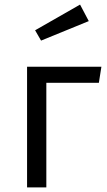

<svg xmlns="http://www.w3.org/2000/svg" viewBox="-20 -817 468 837"><path d="M98 0V-526H422L411 -456H182V0ZM367 -725 159 -640 133 -685 329 -797Z"/></svg>

Font: FiraSans
Style: Regular
Weight: 350
Designer: Carrois Corporate & Edenspiekermann AG
Foundry: Carrois Corporate GbR & Edenspiekermann AG
Version: Version 3.106;PS 003.106;hotconv 1.0.70;makeotf.lib2.5.58329